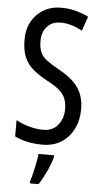

<svg xmlns="http://www.w3.org/2000/svg" viewBox="-62 -762 537 1021"><g transform="rotate(5 206.5 -251.5)"><path d="M375 -196Q375 -136 351.5 -89.5Q328 -43 286 -16.5Q244 10 187 10Q100 10 38 -21V-108Q72 -89 111 -79Q150 -69 184 -69Q234 -69 262 -104Q290 -139 290 -188Q290 -223 279.5 -247Q269 -271 245 -291Q221 -311 180 -332Q138 -355 107 -380.5Q76 -406 59.5 -443Q43 -480 43 -536Q42 -592 65.5 -634.5Q89 -677 130.5 -701Q172 -725 225 -724Q267 -724 304 -713.5Q341 -703 369 -689L342 -612Q282 -645 227 -645Q181 -645 154.5 -615.5Q128 -586 128 -540Q128 -503 138 -479.5Q148 -456 172.5 -437.5Q197 -419 238 -396Q308 -359 341.5 -312Q375 -265 375 -196ZM253 71Q243 108 223.5 149.5Q204 191 184 221H138V210Q144 192 150.5 164.5Q157 137 162.5 109Q168 81 170 61H253Z"/></g></svg>

Font: Noto Sans Lao ExtraCondensed
Style: Regular
Weight: 400
Width: 2
Designer: Monotype Design Team
Foundry: Monotype Imaging Inc.
Version: Version 2.004; ttfautohint (v1.8.4.7-5d5b)